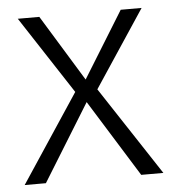

<svg xmlns="http://www.w3.org/2000/svg" viewBox="-44 -564 546 604"><g transform="rotate(-5 229.5 -261.5)"><path d="M448 0H378L227 -243L77 0H10L194 -278L34 -523H102L230 -314L359 -523H425L264 -280Z"/></g></svg>

Font: Trujillo Light
Style: Regular
Weight: 300
Designer: Fira Sans original fonts by bBox Type GmbH, Carrois Corporate GbR, & Edenspiekermann AG / Changes by Cristiano Sobral
Foundry: Fira Sans original fonts by bBox Type GmbH, Carrois Corporate GbR, & Edenspiekermann AG / Changes by Cristiano Sobral
Version: Version 4.301;July 28, 2020;FontCreator 13.0.0.2655 64-bit